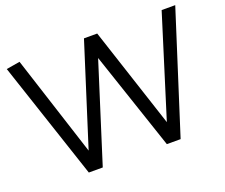

<svg xmlns="http://www.w3.org/2000/svg" viewBox="-113 -851 1195 1022"><g transform="rotate(-20 485.0 -340.0)"><path d="M670 0 483 -556 307 0H228L6 -667L83 -680L267 -110L448 -680H523L710 -110L888 -680H965L748 0Z"/></g></svg>

Font: Palanquin
Style: Regular
Weight: 400
Designer: Pria Ravichandran
Version: Version 1.0.4